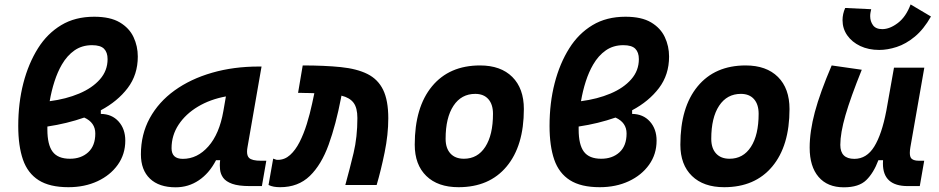

<svg xmlns="http://www.w3.org/2000/svg" viewBox="-20 -816 4142 847"><path d="M424.8 -329.6V-313.5Q473.6 -313 503.2 -280Q532.7 -247.1 532.7 -195.8Q532.7 -135.7 499.8 -89.4Q466.8 -43 410.2 -16.6Q353.5 9.8 281.7 9.8Q199.2 9.8 150.6 -21Q102.1 -51.8 81.3 -111.8Q60.5 -171.9 60.5 -260.3Q60.5 -361.8 83 -449Q105.5 -536.1 147.9 -603.5Q188.5 -668 250 -705.1Q311.5 -742.2 395.5 -742.2Q466.3 -742.2 508.3 -717.3Q550.3 -692.4 569.1 -652.3Q587.9 -612.3 587.9 -566.4Q587.9 -486.3 543.2 -427.5Q498.5 -368.7 424.8 -329.6ZM199.2 -369.6Q271.5 -378.9 329.3 -403.3Q387.2 -427.7 420.9 -466.1Q454.6 -504.4 454.6 -555.2Q454.6 -585 439 -600.8Q423.3 -616.7 386.2 -616.7Q341.8 -616.7 308.8 -593.8Q275.9 -570.8 252.9 -531.2Q233.9 -498.5 220.5 -457Q207 -415.5 199.2 -369.6ZM351.6 -297.4Q314 -284.2 272.9 -274.2Q231.9 -264.2 189 -257.8Q189 -251.5 189 -244.6Q189 -177.7 212.2 -146.7Q235.4 -115.7 288.6 -115.7Q337.9 -115.7 369.1 -144.3Q400.4 -172.9 400.4 -227.1Q400.4 -275.4 351.6 -297.4Z M754.9 10.3Q681.6 10.3 641.6 -27.8Q601.6 -65.9 601.6 -135.3Q601.6 -223.1 640.6 -294.7Q679.7 -366.2 750.2 -417Q820.8 -467.8 915.5 -495.1Q1010.3 -522.5 1121.6 -522.5H1133.8L1071.8 -166.5Q1069.8 -155.8 1069.8 -147Q1069.8 -128.4 1078.6 -119.6Q1091.3 -106.9 1131.3 -106.9H1154.8L1135.3 4.9H1082Q1032.2 4.9 1004.4 -5.1Q976.6 -15.1 964.6 -31.7Q952.6 -48.3 950.7 -68.8Q949.7 -77.6 949.7 -86.9Q949.7 -98.1 951.2 -109.4H933.1Q903.3 -51.8 857.4 -20.8Q811.5 10.3 754.9 10.3ZM786.6 -115.2Q850.6 -115.2 899.2 -170.2Q947.8 -225.1 965.3 -325.7L976.6 -390.6Q907.2 -377.9 853 -345.5Q798.8 -313 767.8 -265.9Q736.8 -218.8 736.8 -162.1Q736.8 -115.2 786.6 -115.2Z M1503.4 0Q1522.9 -70.8 1539.8 -141.1Q1556.6 -211.4 1556.6 -295.4Q1556.6 -340.3 1539.6 -362.8Q1522.5 -385.3 1486.3 -394L1484.4 -383.8Q1461.9 -266.6 1429.9 -178Q1397.9 -89.4 1346.7 -39.8Q1295.4 9.8 1215.8 9.8Q1200.7 9.8 1188.2 7.6Q1175.8 5.4 1164.6 0L1185.1 -116.2Q1191.9 -114.3 1194.8 -112.8Q1197.3 -110.8 1205.6 -110.8Q1235.8 -110.8 1259.5 -132.1Q1283.2 -153.3 1301.5 -189.2Q1319.8 -225.1 1333.5 -269.3Q1347.2 -313.5 1356.9 -358.9L1366.7 -404.8Q1357.4 -405.3 1347.2 -405.5Q1336.9 -405.8 1326.2 -405.8Q1318.8 -405.8 1311 -406.2Q1303.2 -406.2 1294.9 -406.2L1315.4 -527.3Q1412.1 -527.3 1483.4 -520Q1554.7 -512.7 1601.1 -489.5Q1647.5 -466.3 1670.2 -419.7Q1692.9 -373 1692.9 -293.9Q1692.9 -222.7 1676.8 -143.6Q1660.6 -64.5 1641.6 0Z M2002.9 9.8Q1911.6 9.8 1860.6 -39.8Q1809.6 -89.4 1809.6 -177.7Q1809.6 -342.8 1885.7 -435.1Q1961.9 -527.3 2097.7 -527.3Q2189 -527.3 2240 -476.6Q2291 -425.8 2291 -335Q2291 -172.4 2214.8 -81.3Q2138.7 9.8 2002.9 9.8ZM2026.4 -115.7Q2086.9 -115.7 2120.8 -168.2Q2154.8 -220.7 2154.8 -314Q2154.8 -355.5 2134.3 -378.7Q2113.8 -401.9 2076.7 -401.9Q2015.1 -401.9 1980.5 -349.4Q1945.8 -296.9 1945.8 -203.6Q1945.8 -162.1 1967 -138.9Q1988.3 -115.7 2026.4 -115.7Z M2768.6 -329.6V-313.5Q2817.4 -313 2846.9 -280Q2876.5 -247.1 2876.5 -195.8Q2876.5 -135.7 2843.5 -89.4Q2810.5 -43 2753.9 -16.6Q2697.3 9.8 2625.5 9.8Q2543 9.8 2494.4 -21Q2445.8 -51.8 2425 -111.8Q2404.3 -171.9 2404.3 -260.3Q2404.3 -361.8 2426.8 -449Q2449.2 -536.1 2491.7 -603.5Q2532.2 -668 2593.8 -705.1Q2655.3 -742.2 2739.3 -742.2Q2810.1 -742.2 2852.1 -717.3Q2894 -692.4 2912.8 -652.3Q2931.6 -612.3 2931.6 -566.4Q2931.6 -486.3 2887 -427.5Q2842.3 -368.7 2768.6 -329.6ZM2543 -369.6Q2615.2 -378.9 2673.1 -403.3Q2731 -427.7 2764.6 -466.1Q2798.3 -504.4 2798.3 -555.2Q2798.3 -585 2782.7 -600.8Q2767.1 -616.7 2730 -616.7Q2685.5 -616.7 2652.6 -593.8Q2619.6 -570.8 2596.7 -531.2Q2577.6 -498.5 2564.2 -457Q2550.8 -415.5 2543 -369.6ZM2695.3 -297.4Q2657.7 -284.2 2616.7 -274.2Q2575.7 -264.2 2532.7 -257.8Q2532.7 -251.5 2532.7 -244.6Q2532.7 -177.7 2555.9 -146.7Q2579.1 -115.7 2632.3 -115.7Q2681.6 -115.7 2712.9 -144.3Q2744.1 -172.9 2744.1 -227.1Q2744.1 -275.4 2695.3 -297.4Z M3174.8 9.8Q3083.5 9.8 3032.5 -39.8Q2981.4 -89.4 2981.4 -177.7Q2981.4 -342.8 3057.6 -435.1Q3133.8 -527.3 3269.5 -527.3Q3360.8 -527.3 3411.9 -476.6Q3462.9 -425.8 3462.9 -335Q3462.9 -172.4 3386.7 -81.3Q3310.5 9.8 3174.8 9.8ZM3198.2 -115.7Q3258.8 -115.7 3292.7 -168.2Q3326.7 -220.7 3326.7 -314Q3326.7 -355.5 3306.2 -378.7Q3285.6 -401.9 3248.5 -401.9Q3187 -401.9 3152.3 -349.4Q3117.7 -296.9 3117.7 -203.6Q3117.7 -162.1 3138.9 -138.9Q3160.2 -115.7 3198.2 -115.7Z M3702.6 10.3Q3630.4 10.3 3591.1 -35.6Q3551.8 -81.5 3551.8 -164.6Q3551.8 -235.8 3574.7 -321.8Q3597.7 -407.7 3648.9 -527.3L3781.7 -508.3Q3732.4 -386.2 3709.7 -307.6Q3687 -229 3687 -176.8Q3687 -115.2 3749 -115.2Q3803.2 -115.2 3836.7 -169.4Q3870.1 -223.6 3889.6 -325.7V-325.2L3923.8 -517.6H4057.6L3996.1 -166.5Q3993.7 -152.3 3993.7 -142.1Q3993.7 -127 3998.5 -119.6Q4006.8 -106.9 4033.7 -106.9H4057.1L4037.6 4.9H3984.4Q3875 4.9 3875 -94.2Q3875 -101.6 3875.5 -109.4H3855Q3834 -53.2 3801.5 -21.5Q3769 10.3 3702.6 10.3ZM3858.9 -595.7Q3811.5 -595.7 3774.9 -613Q3738.3 -630.4 3717.5 -660.2Q3696.8 -689.9 3696.8 -727.1Q3696.8 -754.4 3708.5 -780.8L3823.2 -775.4Q3821.3 -767.6 3820.1 -760.3Q3818.8 -752.9 3818.8 -744.6Q3818.8 -721.7 3831.3 -704.6Q3843.8 -687.5 3872.1 -687.5Q3905.3 -687.5 3940.9 -714.6Q3976.6 -741.7 3997.1 -796.4L4086.9 -743.2Q4054.7 -686.5 4015.6 -654.3Q3976.6 -622.1 3936 -608.9Q3895.5 -595.7 3858.9 -595.7Z"/></svg>

Font: CaskaydiaCove NF
Style: Bold Italic
Weight: 700
Italic angle: -10°
Designer: Aaron Bell
Foundry: Saja Typeworks
Version: Version 2111.001; VTT 6.35;Nerd Fonts 3.2.1